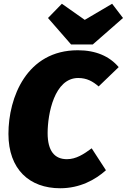

<svg xmlns="http://www.w3.org/2000/svg" viewBox="-20 -984 676 1024"><path d="M578 -964 432 -878 310 -964 236 -888 359 -747H475L636 -888ZM395 -716C122 -716 25 -464 25 -270C25 -81 137 20 301 20C406 20 488 -25 545 -76L469 -193C427 -162 386 -135 337 -135C271 -135 234 -179 234 -274C234 -377 270 -568 397 -568C443 -568 475 -550 506 -523L613 -626C564 -684 491 -716 395 -716Z"/></svg>

Font: Fira Sans Heavy
Style: Italic
Weight: 900
Italic angle: -8°
Designer: bBox Type GmbH & Carrois Corporate GbR & Edenspiekermann AG
Foundry: bBox Type GmbH & Carrois Corporate GbR & Edenspiekermann AG
Version: Version 4.301;PS 004.301;hotconv 1.0.88;makeotf.lib2.5.64775